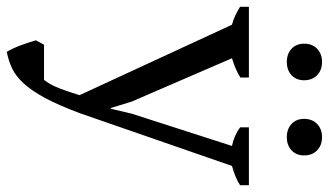

<svg xmlns="http://www.w3.org/2000/svg" viewBox="-233 -534 971 567"><g transform="rotate(90 252.5 -250.5)"><path d="M0 0ZM42 -450Q27 -454 14.5 -460Q2 -466 -11 -474V-500H198V-475Q177 -461 141 -450L269 -154L288 -92H290L305 -155L400 -450Q370 -456 345 -474V-500H516V-474Q495 -460 459 -450L303 0Q279 64 257.5 103.5Q236 143 214.5 166Q193 189 170.5 199.5Q148 210 122 215Q111 196 102.5 173Q94 150 88 129L101 105H205Q211 97 215.5 89.5Q220 82 225 71Q230 60 236 43Q242 26 250 0ZM98 -663Q98 -687 113 -701.5Q128 -716 152 -716Q176 -716 191 -701.5Q206 -687 206 -663Q206 -640 191 -626Q176 -612 152 -612Q128 -612 113 -626Q98 -640 98 -663ZM320 -663Q320 -687 335 -701.5Q350 -716 374 -716Q398 -716 413 -701.5Q428 -687 428 -663Q428 -640 413 -626Q398 -612 374 -612Q350 -612 335 -626Q320 -640 320 -663Z"/></g></svg>

Font: PT Serif
Style: Regular
Weight: 400
Designer: A.Korolkova, O.Umpeleva, V.Yefimov
Foundry: ParaType Ltd
Version: Version 1.000W OFL; ttfautohint (v1.6)